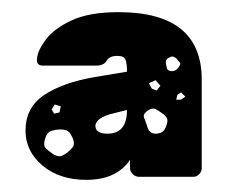

<svg xmlns="http://www.w3.org/2000/svg" viewBox="-20 -725 391 316"><path d="M122 -429Q78 -429 50 -452.5Q22 -476 22 -510Q22 -548 52.5 -568.5Q83 -589 135 -598L189 -607Q189 -621 186.5 -627Q184 -633 173 -633Q160 -633 155.5 -625Q151 -617 138 -617H51Q39 -617 41 -629Q42 -642 55.5 -660Q69 -678 98 -691.5Q127 -705 175 -705Q312 -705 312 -594V-448Q312 -443 308 -438.5Q304 -434 298 -434H209Q203 -434 198.5 -438.5Q194 -443 194 -448V-462Q172 -429 122 -429ZM271 -628Q265 -634 260 -631Q252 -628 253 -621Q254 -615 255 -612Q256 -609 261 -608Q270 -607 275 -616Q278 -620 276 -622Q274 -624 271 -628ZM244 -584 236 -593 225 -588 230 -579 238 -576ZM285 -566 278 -573 272 -569 270 -561H278ZM80 -550 70 -553 65 -545 69 -538 78 -540ZM249 -537Q241 -543 236 -545.5Q231 -548 223 -543Q215 -537 217 -532Q219 -527 222 -518Q225 -505 236 -505Q249 -505 253 -516Q256 -524 255.5 -528Q255 -532 249 -537ZM157 -505Q189 -505 189 -544L161 -537Q148 -533 142.5 -528Q137 -523 137 -518Q137 -505 157 -505ZM100 -497Q96 -506 92 -509Q88 -512 78 -512Q67 -511 62 -508.5Q57 -506 54 -496Q51 -486 55 -481.5Q59 -477 68 -471Q75 -467 79.5 -468Q84 -469 91 -474Q98 -480 100.5 -484Q103 -488 100 -497Z"/></svg>

Font: Rubik Moonrocks
Style: Regular
Weight: 400
Designer: Hubert and Fischer, NaN
Foundry: Hubert and Fischer, NaN
Version: Version 2.200